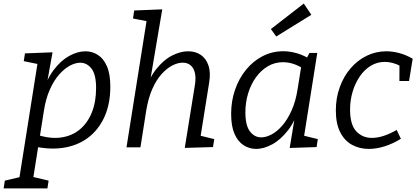

<svg xmlns="http://www.w3.org/2000/svg" viewBox="-73 -824 2337 1074"><path d="M-52.7 230 -46 186.5 70.1 159.1 30.6 201.3 138.5 -479.9 151.2 -463.2 59.9 -481.9 66.6 -525.4 220.9 -531.4 184.5 -328.5 163.5 -297Q187.1 -379.3 227.2 -432.5Q267.4 -485.7 314.6 -511.4Q361.7 -537.1 404.8 -537.1Q442.8 -537.1 474.4 -516.9Q506.1 -496.7 525.1 -453.4Q544.1 -410 544.1 -339.3Q544.1 -242.7 511 -169.7Q477.8 -96.7 417.9 -52.3Q358.1 -8 275.8 3.5Q193.4 15 95.1 -10.6L142.9 -17.3L107.9 203.3L79.8 158.1L198.9 186.5L192.2 230ZM147.3 -44.5 130.2 -71.6Q205.8 -46.2 267.4 -54.7Q329 -63.2 372.9 -99.4Q416.8 -135.5 440.7 -194.9Q464.5 -254.4 464.5 -331.6Q464.5 -406.9 439 -440Q413.5 -473.1 375.9 -473.1Q348.6 -473.1 317.8 -456.6Q287.1 -440.2 257.8 -407Q228.5 -373.9 205.9 -323.3Q183.2 -272.7 172.6 -204.4Z M960.5 3.3 1016.8 -345.6Q1024.1 -388.2 1017.1 -416.5Q1010.2 -444.8 992.7 -459.1Q975.2 -473.5 948.9 -473.5Q921.3 -473.5 890.3 -457.5Q859.4 -441.5 830.3 -409Q801.2 -376.6 778.9 -326.1Q756.6 -275.7 745.2 -206.8L712.6 0H634.6L748.9 -719.9L760.2 -703.2L670.9 -720.5L677.6 -765.4L834.6 -771.7L760.6 -334.5L732.1 -296.6Q758.7 -384 800.4 -436.7Q842.1 -489.4 889.4 -513.2Q936.7 -537.1 979.4 -537.1Q1020.8 -537.1 1050.3 -516.9Q1079.8 -496.7 1093.1 -457.5Q1106.5 -418.3 1096.8 -360.7L1046.8 -47.8L1015.3 -72.9L1125.5 -45.8L1118.4 -1.3Z M1359.9 9Q1321.9 9 1289.9 -11.5Q1257.9 -32 1238.9 -75Q1219.9 -118 1219.9 -187Q1219.9 -259 1241.9 -322.4Q1263.9 -385.7 1303.4 -434Q1342.9 -482.4 1396.3 -509.9Q1449.6 -537.4 1512 -537.4Q1549.3 -537.4 1589.9 -525.5Q1630.4 -513.7 1672.7 -485.7L1638.3 -490.4L1658 -527.7L1701.8 -528L1621.8 -23.7L1594.7 -72.9L1704.8 -45.8L1697.8 -1.3L1547.5 3.7L1580.2 -194.9L1603.3 -231.7Q1580.3 -150.1 1539 -96.4Q1497.6 -42.7 1450.1 -16.8Q1402.6 9 1359.9 9ZM1388.1 -55.6Q1415.4 -55.6 1446.4 -72.1Q1477.3 -88.5 1506.1 -121.7Q1534.9 -154.8 1557.8 -205.4Q1580.8 -256 1591.5 -324.3L1614.1 -465.6L1627.8 -437.2Q1596.9 -457.5 1567.6 -466.8Q1538.3 -476.1 1510 -476.1Q1464 -476.1 1425.6 -453.5Q1387.1 -430.8 1358.8 -391.7Q1330.5 -352.6 1315.1 -302Q1299.6 -251.3 1299.6 -195.4Q1299.6 -122.5 1325 -89Q1350.5 -55.6 1388.1 -55.6ZM1472.3 -619.9 1442.2 -661.4 1626.3 -804.2 1668.5 -741.3Z M1990.4 9Q1938.3 9 1896.5 -13.7Q1854.6 -36.3 1830.1 -84.2Q1805.6 -132 1805.6 -206.4Q1805.6 -276.4 1827.6 -336.7Q1849.6 -397.1 1888.1 -441.9Q1926.6 -486.7 1978 -511.9Q2029.3 -537.1 2088 -537.1Q2123 -537.1 2160.7 -527.1Q2198.4 -517.1 2235.4 -495.4L2215.1 -370.9H2161.2L2161.5 -464.9L2170.2 -453.2Q2123.3 -477.8 2080 -477.8Q2036.7 -477.8 2000.9 -456Q1965.1 -434.2 1939.3 -396.2Q1913.5 -358.3 1899.4 -310.6Q1885.2 -263 1885.2 -210.7Q1885.2 -126.8 1919.7 -89.7Q1954.2 -52.6 2007.8 -52.6Q2038.7 -52.6 2074.1 -64.2Q2109.4 -75.9 2146 -97.2L2169.4 -47.7Q2124.1 -19.7 2078.1 -5.3Q2032 9 1990.4 9Z"/></svg>

Font: Bitter Thin
Style: Italic
Weight: 100
Italic angle: -9°
Designer: Sol Matas, and Bitter project Authors
Foundry: Sol Matas
Version: Version 2.002